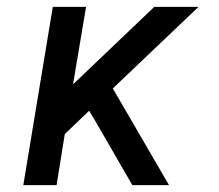

<svg xmlns="http://www.w3.org/2000/svg" viewBox="-20 -540 640 560"><path d="M48 0 134 -520H231L193 -294L430 -520H559L309 -282L473 0H366L258 -187L240 -217L169 -149L145 0Z"/></svg>

Font: Iosevka SS04 Md Ex Obl
Style: Regular
Weight: 500
Width: 7
Italic angle: -9°
Monospace: yes
Designer: Belleve Invis
Foundry: Belleve Invis
Version: Version 19.0.0; ttfautohint (v1.8.4)